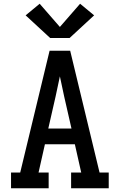

<svg xmlns="http://www.w3.org/2000/svg" viewBox="-20 -1006 640 1026"><path d="M39 0V-84H88L245 -735H355L512 -84H561V0H360V-84H414L380 -235H220L186 -84H240V0ZM238 -319H362L323 -490Q317 -517 311.5 -544Q306 -571 300 -598Q294 -571 288.5 -544Q283 -517 277 -490ZM248 -803 117 -924 192 -986 300 -862 408 -986 483 -924 352 -803Z"/></svg>

Font: Iosevka Slab Medium Extended
Style: Regular
Weight: 500
Width: 7
Monospace: yes
Designer: Belleve Invis
Foundry: Belleve Invis
Version: Version 11.1.1; ttfautohint (v1.8.3)